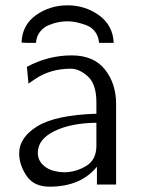

<svg xmlns="http://www.w3.org/2000/svg" viewBox="-20 -693 535 721"><path d="M61 -533Q63 -599 115 -636Q167 -673 234 -673Q300 -673 352 -635.5Q404 -598 407 -532H352Q350 -557 337 -574Q324 -591 303.5 -598.5Q283 -606 266.5 -609.5Q250 -613 233 -613Q217 -613 200.5 -610Q184 -607 164 -599Q144 -591 130.5 -574Q117 -557 115 -532H84ZM52 -117Q52 -177 120.5 -219Q189 -261 342 -266V-308Q342 -377 310 -406Q278 -435 246 -435Q170 -435 113 -397L87 -379L81 -442Q161 -485 249 -485Q332 -485 374 -432Q416 -379 416 -302V0H344V-67Q283 8 166 8Q107 8 79.5 -33Q52 -74 52 -117ZM122 -119Q122 -93 140.5 -74.5Q159 -56 188 -50Q204 -46 223 -46Q266 -47 304 -70Q342 -93 342 -146V-232Q246 -231 184 -200.5Q122 -170 122 -119Z"/></svg>

Font: Coval
Style: ExtraLight
Weight: 250
Foundry: Context Ltd
Version: Version 001.000